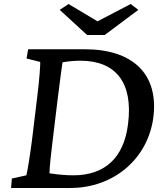

<svg xmlns="http://www.w3.org/2000/svg" viewBox="-20 -935 821 955"><path d="M401 -690H120L112 -644L180 -627C181 -617 177 -546 165 -452L139 -237C128 -151 115 -76 111 -63L39 -47L35 0H330C546 0 717 -146 743 -353C769 -566 642 -690 401 -690ZM226 -73C227 -106 233 -167 242 -237L268 -452C282 -565 288 -603 291 -625C324 -631 354 -633 380 -633C555 -633 643 -525 617 -319C597 -151 502 -63 345 -63C309 -63 273 -66 226 -73ZM277 -886 413 -761H501L668 -886L630 -915L465 -829L321 -915Z"/></svg>

Font: TPK Tissa Web Medium
Style: Italic
Weight: 500
Italic angle: -7°
Designer: Jacques Le Bailly, Suppakit Chalermlarp | Katatrad Co.,Ltd.
Foundry: Jacques Le Bailly, Cadson Demak Co.,Ltd.
Version: Version 5.000;Glyphs 3.1.2 (3151)